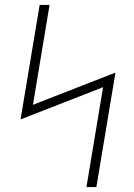

<svg xmlns="http://www.w3.org/2000/svg" viewBox="-20 -755 540 775"><path d="M329 0 396 -403 63 -273 140 -735H180L113 -332L446 -462L369 0Z"/></svg>

Font: Iosevka Curly Slab XLtObl
Style: Regular
Weight: 200
Italic angle: -9°
Monospace: yes
Designer: Belleve Invis
Foundry: Belleve Invis
Version: Version 11.1.0; ttfautohint (v1.8.3)